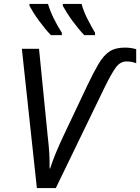

<svg xmlns="http://www.w3.org/2000/svg" viewBox="-20 -964 718 984"><path d="M169 0 92 -714H180L225 -261Q230 -220 232.5 -179Q235 -138 234 -100L237 -101Q248 -136 266.5 -180.5Q285 -225 303 -263L429 -529Q461 -596 486 -638Q511 -680 541 -700Q571 -720 619 -720Q637 -720 650.5 -718Q664 -716 678 -712V-640Q668 -644 655.5 -646.5Q643 -649 628 -649Q596 -649 573.5 -618Q551 -587 518 -520L266 0ZM131 -944H226Q237 -907 256 -868.5Q275 -830 297 -796V-784H241Q227 -798 211 -817.5Q195 -837 180 -857.5Q165 -878 152 -898.5Q139 -919 131 -934ZM398 -944Q408 -907 427.5 -868.5Q447 -830 467 -796V-784H412Q398 -798 382 -817.5Q366 -837 351 -857.5Q336 -878 323 -898.5Q310 -919 302 -934V-944Z"/></svg>

Font: BC Sans
Style: Italic
Weight: 400
Italic angle: -12°
Designer: Monotype Design Team
Designer: Province of B.C.
Foundry: Monotype Imaging Inc.
Version: Version 2.000;GOOG;noto-source:20170915:90ef993387c0